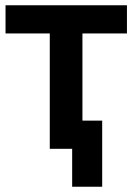

<svg xmlns="http://www.w3.org/2000/svg" viewBox="-20 -553 503 729"><path d="M1 -533V-426H169V12H254V156H368V-95H293V-426H462V-533Z"/></svg>

Font: Repo DemiBold
Style: Regular
Weight: 600
Designer: Stefan Peev
Foundry: Context Ltd
Version: Version 1.502